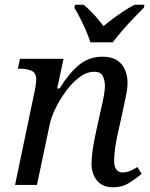

<svg xmlns="http://www.w3.org/2000/svg" viewBox="-20 -786 639 816"><path d="M460 10Q416 10 392.5 -18.5Q369 -47 369 -90Q369 -114 373.5 -146.5Q378 -179 388 -225L405 -303Q408 -317 413 -338Q418 -359 422 -382Q426 -405 426 -422Q426 -442 417.5 -461.5Q409 -481 380 -481Q349 -481 318 -458Q287 -435 260.5 -399Q234 -363 215.5 -324.5Q197 -286 191 -256L137 0H44L128 -402Q131 -416 132.5 -429.5Q134 -443 134 -447Q134 -477 113.5 -485.5Q93 -494 64 -494H56L65 -536H250L223 -410H233Q274 -476 316.5 -510.5Q359 -545 415 -545Q455 -545 478 -529.5Q501 -514 511.5 -489Q522 -464 522 -434Q522 -409 515.5 -379.5Q509 -350 504 -324L478 -206Q472 -178 468.5 -151Q465 -124 465 -101Q465 -78 474.5 -65.5Q484 -53 500 -53Q516 -53 531.5 -59Q547 -65 564 -76L582 -47Q558 -27 528.5 -8.5Q499 10 460 10ZM364 -606Q357 -630 345 -657Q333 -684 320.5 -709Q308 -734 296 -753L299 -766H335Q350 -754 365 -739Q380 -724 394 -707.5Q408 -691 420 -675Q439 -691 461 -707.5Q483 -724 507 -739.5Q531 -755 552 -766H594L591 -753Q572 -734 548 -709Q524 -684 501 -657.5Q478 -631 459 -606Z"/></svg>

Font: Noto Serif
Style: Italic
Weight: 400
Italic angle: -12°
Designer: Monotype Design Team
Foundry: Monotype Imaging Inc.
Version: Version 2.013